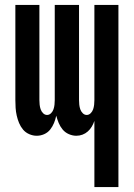

<svg xmlns="http://www.w3.org/2000/svg" viewBox="-20 -540 540 775"><path d="M361 215V-52Q357 -40 350.5 -29Q344 -18 334.5 -9.5Q325 -1 313 3.5Q301 8 288 8Q273 8 258 1.5Q243 -5 233 -17Q223 -29 217 -43.5Q211 -58 207 -73Q204 -58 198 -43.5Q192 -29 182.5 -17Q173 -5 158.5 1.5Q144 8 128 8Q113 8 98 1.5Q83 -5 73 -17Q63 -29 57 -43.5Q51 -58 47.5 -73.5Q44 -89 43 -104.5Q42 -120 42 -136V-520H139V-136Q139 -127 140 -117.5Q141 -108 144 -99Q147 -90 154 -83Q161 -76 170 -76Q179 -76 186 -83Q193 -90 196 -99Q199 -108 200 -117.5Q201 -127 201 -136V-520H299V-136Q299 -127 300 -117.5Q301 -108 304 -99Q307 -90 314 -83Q321 -76 330 -76Q339 -76 346 -83Q353 -90 356 -99Q359 -108 360 -117.5Q361 -127 361 -136V-520H458V215Z"/></svg>

Font: Moesevka
Style: Bold
Weight: 700
Monospace: yes
Designer: Belleve Invis
Foundry: Belleve Invis
Version: Version 32.5.0; ttfautohint (v1.8.4)